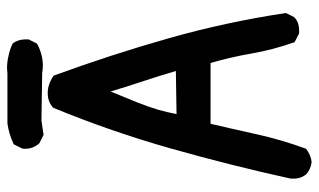

<svg xmlns="http://www.w3.org/2000/svg" viewBox="-198 -673 896 540"><g transform="rotate(-90 250.0 -403.0)"><path d="M17.6 -25.4Q17.6 -28.3 17.6 -33.2Q54.7 -202.1 102.1 -369.6Q149.4 -537.1 216.8 -701.2L218.8 -703.1Q235.4 -716.8 257.8 -716.8Q282.2 -716.8 305.7 -701.2L307.6 -699.2Q366.2 -539.1 412.1 -377.4Q458 -215.8 483.4 -46.9L471.7 -23.4Q461.9 -14.6 452.6 -12.2Q443.4 -9.8 437.5 -9.8Q431.6 -9.8 425.8 -9.8L401.4 -22.5Q379.9 -83 369.1 -145.5Q359.4 -202.1 342.8 -258.8H171.9Q157.2 -196.3 142.1 -127.9Q127 -59.6 101.6 9.8Q84 23.4 64.5 25.4Q44.9 23.4 30.3 10.7Q17.6 -3.9 17.6 -25.4ZM199.2 -354.5 320.3 -356.4Q305.7 -406.2 290.5 -451.7Q275.4 -497.1 262.7 -540Q245.1 -498 231.9 -464.8Q218.8 -431.6 211.4 -406.2Q204.1 -380.9 199.2 -354.5ZM101.6 -779.3Q101.6 -787.1 102.5 -789.1L114.3 -812.5Q143.6 -826.2 172.9 -830.1H173.8H313.5Q321.3 -831.1 325.7 -831.1Q330.1 -831.1 334.5 -831.1Q338.9 -831.1 346.7 -830.1Q354.5 -829.1 362.3 -827.1Q378.9 -824.2 395.5 -816.4L397.5 -815.4Q409.2 -800.8 409.2 -779.3Q409.2 -776.4 409.2 -770.5L397.5 -747.1Q367.2 -730.5 335.9 -730.5Q325.2 -730.5 314.5 -732.4L180.7 -734.4L140.6 -728.5L117.2 -740.2Q101.6 -757.8 101.6 -779.3Z"/></g></svg>

Font: JasonHandwriting2
Style: SemiBold
Weight: 600
Version: Version 1.04.7